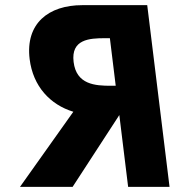

<svg xmlns="http://www.w3.org/2000/svg" viewBox="-20 -723 732 741"><path d="M548.2 -703.1 634.3 -1.9H474.5L440.5 -279L260.3 -1.9H57.2L263 -291.7C173.8 -318.9 107.4 -389.5 94.4 -494.9C77.5 -632.6 167.4 -703.1 297.5 -703.1ZM426.6 -392 404.1 -575.6H385.4C325 -575.6 253.3 -571.4 264.1 -483.8C274.8 -396.3 347.6 -392 407.9 -392Z"/></svg>

Font: Hussar
Style: BdOpOblOne
Weight: 700
Foundry: Cannot Into Space Fonts
Version: Version 2.00